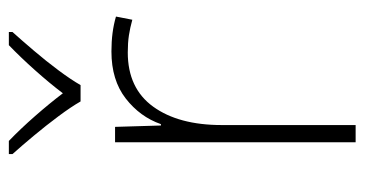

<svg xmlns="http://www.w3.org/2000/svg" viewBox="-210 -594 804 423"><g transform="rotate(-90 191.5 -382.0)"><path d="M290 -538Q312 -538 331 -535.5Q350 -533 367 -528L360 -492Q342 -497 325.5 -499.5Q309 -502 288 -502Q209 -502 168.5 -446Q128 -390 128 -295V0H90V-530H124L127 -429H130Q146 -475 186.5 -506.5Q227 -538 290 -538ZM180 -606Q168 -627 147.5 -654.5Q127 -682 104.5 -709Q82 -736 64 -756V-764H93Q120 -738 148 -706Q176 -674 198 -645Q220 -674 248.5 -706Q277 -738 304 -764H333V-756Q315 -736 292 -709Q269 -682 248.5 -654.5Q228 -627 216 -606Z"/></g></svg>

Font: Noto Sans Arabic UI XLt
Style: Regular
Weight: 200
Designer: Monotype Design Team, Nadine Chahine and Nizar Qandah
Foundry: Monotype Imaging Inc.
Version: Version 2.010; ttfautohint (v1.8.4.7-5d5b)